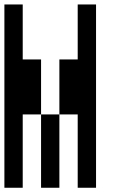

<svg xmlns="http://www.w3.org/2000/svg" viewBox="-20 -937 540 873"><path d="M0 -83.3V-916.7H83.3V-666.7H166.7V-416.7H83.3V-83.3ZM166.7 -83.3V-416.7H250V-83.3ZM250 -416.7V-666.7H333.3V-916.7H416.7V-83.3H333.3V-416.7Z"/></svg>

Font: GalmuriMono11 Regular
Style: Regular
Weight: 400
Designer: Lee Minseo (quiple)
Version: Version 2.399;hotconv 1.1.1;makeotfexe 2.6.0 DEVELOPMENT